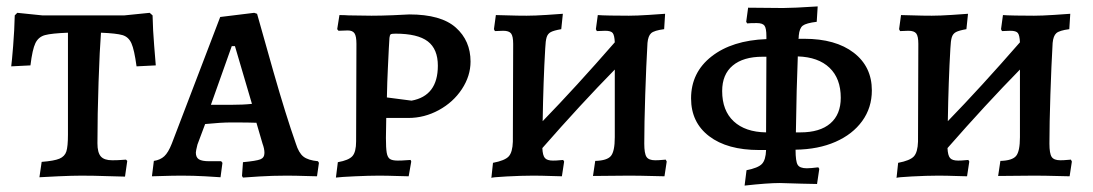

<svg xmlns="http://www.w3.org/2000/svg" viewBox="-20 -548 3409 599"><path d="M110 -43Q149 -46 165.5 -53Q182 -60 187 -75.5Q192 -91 192 -128V-446Q141 -444 120.5 -438.5Q100 -433 90.5 -413.5Q81 -394 75 -344L15 -341Q17 -355 21 -404.5Q25 -454 26 -500L34 -508L112 -500H368L447 -508L456 -500Q457 -453 461 -405.5Q465 -358 466 -344L406 -341Q399 -393 390 -413Q381 -433 362 -438.5Q343 -444 295 -446Q291 -395 287.5 -292.5Q284 -190 284 -101Q284 -72 294.5 -60Q305 -48 330 -48Q347 -48 358.5 -49Q370 -50 373 -50L377 -46L370 3Q355 3 314 1.5Q273 0 234 0Q206 0 161.5 2Q117 4 103 5Z M735 1 738 -42Q780 -46 792.5 -51Q805 -56 805 -71Q805 -84 799 -100L780 -165Q759 -166 701 -166Q670 -166 620 -161L596 -97Q591 -77 591 -72Q591 -57 600.5 -51Q610 -45 633 -45H670L674 -40L668 5Q657 4 620 2Q583 0 550 0Q517 0 490 1Q463 2 454 2L460 -46Q480 -49 492.5 -60.5Q505 -72 516 -100L667 -495L773 -508L782 -505Q794 -461 833 -324.5Q872 -188 903 -100Q912 -71 926.5 -59.5Q941 -48 972 -45L975 -40L969 2Q959 2 930.5 1Q902 0 872 0Q830 0 789.5 2.5Q749 5 738 6ZM700 -221Q739 -221 766 -224L713 -404H703L638 -221Z M1034 -42Q1068 -48 1079.5 -61Q1091 -74 1091 -107L1092 -411Q1092 -435 1086 -444Q1080 -453 1065 -453L1036 -452L1032 -457L1039 -501Q1054 -501 1068 -500L1139 -499Q1169 -499 1205.5 -500.5Q1242 -502 1257 -503Q1356 -503 1402 -462Q1448 -421 1448 -356Q1448 -311 1421 -270Q1394 -229 1349 -204.5Q1304 -180 1254 -180H1185L1184 -118Q1184 -86 1186.5 -71.5Q1189 -57 1196.5 -52Q1204 -47 1221 -47Q1234 -47 1245.5 -48Q1257 -49 1261 -49L1263 -44L1255 2Q1244 2 1216 1Q1188 0 1161 0Q1132 0 1087.5 2Q1043 4 1028 6ZM1346 -343Q1346 -395 1314.5 -419Q1283 -443 1214 -443Q1202 -443 1199 -441Q1196 -439 1195 -430L1193 -396Q1192 -372 1190 -333.5Q1188 -295 1187 -244L1264 -234Q1346 -249 1346 -343Z M2060 -44 2053 2Q2042 2 2009.5 1Q1977 0 1939 0L1830 1L1837 -46Q1874 -47 1886 -61.5Q1898 -76 1898 -120V-331Q1792 -223 1672 -86Q1673 -63 1680 -55Q1687 -47 1705 -47Q1716 -47 1725 -48Q1734 -49 1737 -49L1740 -44L1733 2Q1723 2 1696 1Q1669 0 1642 0Q1607 0 1560.5 2.5Q1514 5 1513 7L1518 -40Q1555 -47 1567 -60Q1579 -73 1580 -106L1581 -411Q1581 -435 1574.5 -443.5Q1568 -452 1550 -452L1524 -451L1521 -457L1527 -501Q1537 -501 1565.5 -500Q1594 -499 1623 -499Q1648 -499 1686 -501.5Q1724 -504 1736 -505L1731 -457Q1708 -453 1698.5 -448Q1689 -443 1685.5 -432Q1682 -421 1681 -397Q1675 -295 1673 -170Q1776 -276 1898 -416Q1897 -438 1891.5 -445Q1886 -452 1868 -452L1842 -451L1839 -457L1845 -501Q1856 -500 1884.5 -499.5Q1913 -499 1942 -499Q1966 -499 2004.5 -501.5Q2043 -504 2055 -505L2052 -457Q2021 -453 2011.5 -444.5Q2002 -436 2000 -414Q1996 -345 1993 -253Q1990 -161 1990 -100Q1990 -69 1997 -58.5Q2004 -48 2024 -48Q2035 -48 2044.5 -49Q2054 -50 2057 -50Z M2462 -81V-80Q2462 -45 2468.5 -34Q2475 -23 2497 -23Q2509 -23 2533 -26L2536 -21L2529 26L2481 25L2413 23Q2375 23 2303 31L2309 -17Q2345 -24 2357 -36.5Q2369 -49 2370 -80H2348Q2249 -80 2192.5 -123Q2136 -166 2136 -241Q2136 -322 2200 -372Q2264 -422 2371 -426V-435Q2371 -460 2365 -468Q2359 -476 2341 -476Q2320 -476 2311 -475L2308 -480L2314 -524L2423 -523Q2454 -523 2531 -528L2528 -480Q2495 -476 2484.5 -468Q2474 -460 2472 -437Q2472 -430 2471 -427H2489Q2587 -427 2643.5 -383.5Q2700 -340 2700 -266Q2700 -212 2670 -170.5Q2640 -129 2586.5 -105.5Q2533 -82 2462 -81ZM2469 -372Q2465 -276 2463 -135H2477Q2538 -135 2570.5 -163Q2603 -191 2603 -243Q2603 -303 2568 -336.5Q2533 -370 2469 -372ZM2370 -135 2371 -371H2359Q2299 -371 2266 -343.5Q2233 -316 2233 -264Q2233 -203 2269 -169.5Q2305 -136 2370 -135Z M3324 -44 3317 2Q3306 2 3273.5 1Q3241 0 3203 0L3094 1L3101 -46Q3138 -47 3150 -61.5Q3162 -76 3162 -120V-331Q3056 -223 2936 -86Q2937 -63 2944 -55Q2951 -47 2969 -47Q2980 -47 2989 -48Q2998 -49 3001 -49L3004 -44L2997 2Q2987 2 2960 1Q2933 0 2906 0Q2871 0 2824.5 2.5Q2778 5 2777 7L2782 -40Q2819 -47 2831 -60Q2843 -73 2844 -106L2845 -411Q2845 -435 2838.5 -443.5Q2832 -452 2814 -452L2788 -451L2785 -457L2791 -501Q2801 -501 2829.5 -500Q2858 -499 2887 -499Q2912 -499 2950 -501.5Q2988 -504 3000 -505L2995 -457Q2972 -453 2962.5 -448Q2953 -443 2949.5 -432Q2946 -421 2945 -397Q2939 -295 2937 -170Q3040 -276 3162 -416Q3161 -438 3155.5 -445Q3150 -452 3132 -452L3106 -451L3103 -457L3109 -501Q3120 -500 3148.5 -499.5Q3177 -499 3206 -499Q3230 -499 3268.5 -501.5Q3307 -504 3319 -505L3316 -457Q3285 -453 3275.5 -444.5Q3266 -436 3264 -414Q3260 -345 3257 -253Q3254 -161 3254 -100Q3254 -69 3261 -58.5Q3268 -48 3288 -48Q3299 -48 3308.5 -49Q3318 -50 3321 -50Z"/></svg>

Font: Alegreya SC Medium
Style: Regular
Weight: 500
Designer: Juan Pablo del Peral
Foundry: Huerta Tipografica
Version: Version 2.007; ttfautohint (v1.6)